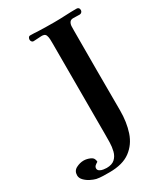

<svg xmlns="http://www.w3.org/2000/svg" viewBox="-290 -831 967 1110"><g transform="rotate(-30 193.5 -276.5)"><path d="M428 -714Q428 -707 422.5 -701Q417 -695 409 -695Q399 -695 388 -695.5Q377 -696 366 -696Q349 -696 342 -685Q335 -674 334.5 -659.5Q334 -645 334 -632Q333 -499 333.5 -365.5Q334 -232 334 -98Q334 -20 313 43Q292 106 241.5 143.5Q191 181 103 181Q82 181 60 180.5Q38 180 17 176Q1 172 -19 162Q-39 152 -54 136.5Q-69 121 -69 103Q-69 73 -44 60Q-19 47 6 47Q27 47 49.5 57Q72 67 72 93Q64 97 55 104.5Q46 112 46 123Q46 134 56 140.5Q66 147 79.5 149Q93 151 101 151Q137 151 156 133.5Q175 116 182 88.5Q189 61 189.5 30.5Q190 0 190 -25V-632Q190 -642 189.5 -656.5Q189 -671 184.5 -683Q180 -695 167 -697Q164 -698 160.5 -698Q157 -698 153 -698Q140 -698 127.5 -696.5Q115 -695 101 -695Q94 -695 89.5 -701Q85 -707 85 -714Q85 -721 89 -727.5Q93 -734 101 -734Q113 -734 125.5 -733.5Q138 -733 150 -732Q177 -731 204 -730.5Q231 -730 259 -730Q297 -730 334.5 -732Q372 -734 409 -734Q428 -734 428 -714Z"/></g></svg>

Font: Kaisei Decol
Style: Bold
Weight: 700
Designer: Font-Kai, 金井和夫
Foundry: KAZUO KANAI
Version: Version 5.003